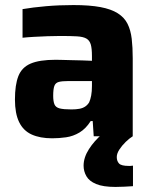

<svg xmlns="http://www.w3.org/2000/svg" viewBox="-20 -538 606 758"><path d="M186 8Q138 8 105 -7Q72 -22 55.5 -56Q39 -90 39 -145Q39 -203 52.5 -237.5Q66 -272 101 -287Q136 -302 200 -302Q209 -302 225.5 -301.5Q242 -301 263 -300.5Q284 -300 305 -299.5Q326 -299 343 -298V-317Q343 -346 338.5 -362Q334 -378 321.5 -385.5Q309 -393 284 -394.5Q259 -396 218 -396Q195 -396 167.5 -395Q140 -394 113.5 -392.5Q87 -391 69 -389V-502Q110 -509 161.5 -513.5Q213 -518 270 -518Q334 -518 376.5 -510Q419 -502 445 -485.5Q471 -469 483.5 -444Q496 -419 500 -385Q504 -351 504 -308V0H350L346 -60H338Q319 -30 294 -15Q269 0 241 4Q213 8 186 8ZM262 -106Q280 -106 293.5 -108.5Q307 -111 316.5 -117.5Q326 -124 332 -134Q337 -145 340 -161Q343 -177 343 -199V-218H250Q225 -218 212 -214.5Q199 -211 194.5 -198.5Q190 -186 190 -160Q190 -138 195 -126Q200 -114 215.5 -110Q231 -106 262 -106ZM436 200Q387 200 359.5 188.5Q332 177 321 157.5Q310 138 310 116Q310 84 331 51Q352 18 385 -10L504 0Q491 8 476.5 22Q462 36 451.5 52Q441 68 441 82Q441 98 450 107.5Q459 117 488 117Q490 117 494.5 117Q499 117 505 116V197Q490 198 471.5 199Q453 200 436 200Z"/></svg>

Font: Saira Thin
Style: Bold
Weight: 700
Version: Version 1.101